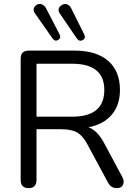

<svg xmlns="http://www.w3.org/2000/svg" viewBox="-20 -967 709 994"><path d="M252 -768 163 -895Q144 -920 165 -938Q186 -955 206 -939Q213 -934 218 -925L288 -790Q298 -771 281.5 -760.5Q265 -750 252 -768ZM377 -769 291 -895Q273 -920 296 -938Q316 -954 337 -939Q344 -934 348 -925L416 -789Q426 -769 408 -759.5Q390 -750 377 -769ZM87 -36V-663Q87 -705 129 -705H366Q479 -705 540 -652Q601 -599 601 -501Q601 -423 558.5 -373Q516 -323 438 -308Q483 -292 517 -230L613 -51Q625 -29 617 -11Q609 7 585 7Q553 7 538 -24L429 -226Q406 -267 377 -282.5Q348 -298 297 -298H169V-36Q169 7 128 7Q87 7 87 -36ZM169 -637V-363H354Q520 -363 520 -501Q520 -637 354 -637Z"/></svg>

Font: Nunito
Style: Regular
Weight: 400
Designer: Vernon Adams
Foundry: Vernon Adams
Version: Version 3.602